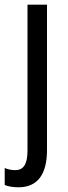

<svg xmlns="http://www.w3.org/2000/svg" viewBox="-46 -557 291 817"><path d="M32 240C114 240 154 185 154 81V-537H71V84C71 143 53 167 19 167C3 167 -11 164 -26 158V230C-13 236 9 240 32 240Z"/></svg>

Font: Noto Sans Lao Looped Condensed
Style: Regular
Weight: 400
Width: 3
Designer: Mark Frömberg, Ben Mitchell
Foundry: The Fontpad Ltd
Version: Version 1.003